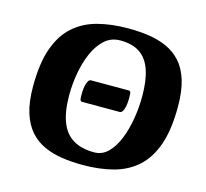

<svg xmlns="http://www.w3.org/2000/svg" viewBox="-98 -764 955 888"><g transform="rotate(15 380.0 -319.5)"><path d="M369.5 13Q318.1 13 271 6.1Q223.9 -0.9 184.3 -18.7Q144.8 -36.5 115.8 -69.1Q86.7 -101.7 70.4 -153.1Q54.2 -204.5 54.2 -278.9Q54.2 -389.4 79.6 -461.4Q105 -533.5 152.2 -575.4Q199.4 -617.4 264.9 -634.7Q330.5 -652 411.5 -652Q462.9 -652 509.6 -645.2Q556.3 -638.4 595.8 -620.8Q635.4 -603.2 664.8 -570.8Q694.2 -538.3 710.1 -486.9Q726 -435.5 726 -361.1Q726 -250.6 700.6 -178.2Q675.2 -105.8 628 -63.7Q580.8 -21.6 515.3 -4.3Q449.7 13 369.5 13ZM405.2 -57.2Q443.8 -57.2 471.6 -84.8Q499.5 -112.3 517.8 -157.9Q536.1 -203.6 545 -257.7Q554 -311.8 554 -364.1Q554 -441.1 536.8 -490.7Q519.6 -540.2 483.7 -564.4Q447.8 -588.6 390.1 -588.6Q346.2 -588.6 315.3 -560.7Q284.5 -532.7 264.7 -487.5Q244.9 -442.2 235.5 -388.6Q226.2 -335 226.2 -282.7Q226.2 -205.2 245.7 -155.1Q265.1 -105.1 304.9 -81.2Q344.7 -57.2 405.2 -57.2ZM292.2 -268.3Q286 -268.3 283.3 -273.7Q280.7 -279.1 280.7 -300Q280.7 -333.6 287.6 -354.4Q294.5 -375.2 305.7 -375.2H486.2Q493.2 -375.2 495.5 -369.8Q497.7 -364.4 497.7 -343.6Q497.7 -309.7 490.8 -289Q483.9 -268.3 472.7 -268.3Z"/></g></svg>

Font: Briem Hand Thin
Style: Regular
Weight: 100
Designer: Gunnlaugur SE Briem, Eben Sorkin
Foundry: Sorkin Type Co.
Version: Version 1.003